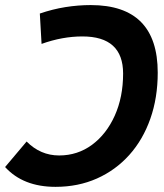

<svg xmlns="http://www.w3.org/2000/svg" viewBox="-39 -723 645 753"><path d="M316.9 -703.1Q579.6 -703.1 579.6 -438Q579.6 -339.4 550.5 -257.1Q521.5 -174.8 468 -115.2Q414.6 -55.7 341.1 -22.9Q267.6 9.8 178.7 9.8Q51.8 9.8 -19 -67.9L65.4 -168Q119.6 -113.3 192.9 -113.3Q265.1 -113.3 321.8 -155Q378.4 -196.8 411.1 -269.5Q443.8 -342.3 443.8 -434.6Q443.8 -580.1 284.2 -580.1Q205.6 -580.1 124 -550.8L117.2 -669.9Q167 -687 217.3 -695.1Q267.6 -703.1 316.9 -703.1Z"/></svg>

Font: CaskaydiaCove NF
Style: Bold Italic
Weight: 700
Italic angle: -10°
Designer: Aaron Bell
Foundry: Saja Typeworks
Version: Version 2111.001; VTT 6.35;Nerd Fonts 3.2.1